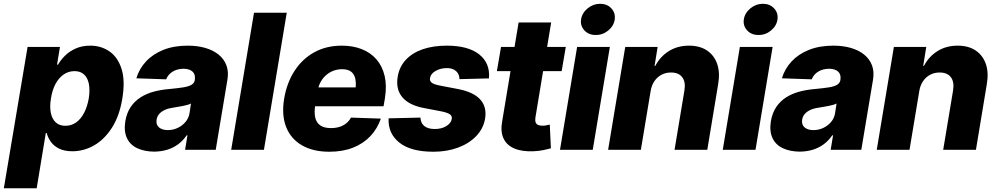

<svg xmlns="http://www.w3.org/2000/svg" viewBox="-59 -795 5286 1019"><path d="M-38.6 204.1 87.4 -545.9H259.3L243.7 -452.1H249Q263.2 -477.1 286.9 -500.2Q310.5 -523.4 344 -538.1Q377.4 -552.7 420.4 -552.7Q477.1 -552.7 521.2 -522.7Q565.4 -492.7 585.7 -430.7Q606 -368.7 590.3 -272.5Q575.2 -179.7 535.2 -117.2Q495.1 -54.7 440.4 -23.4Q385.7 7.8 325.2 7.8Q284.2 7.8 256.1 -5.6Q228 -19 211.7 -41.3Q195.3 -63.5 189 -88.9H184.1L135.7 204.1ZM288.1 -127.4Q320.3 -127.4 345.5 -145.5Q370.6 -163.6 387.5 -196.3Q404.3 -229 412.1 -272.5Q418.9 -316.4 412.8 -348.9Q406.7 -381.3 387.5 -399.4Q368.2 -417.5 336.4 -417.5Q304.7 -417.5 278.8 -399.7Q252.9 -381.8 235.6 -349.6Q218.3 -317.4 211.4 -272.5Q204.1 -228.5 210.7 -196Q217.3 -163.6 236.8 -145.5Q256.3 -127.4 288.1 -127.4Z M759.3 9.8Q707.5 9.3 669.7 -8.3Q631.8 -25.9 614.7 -61.8Q597.7 -97.7 606 -151.4Q613.8 -196.8 635 -227.8Q656.2 -258.8 687.5 -278.6Q718.8 -298.3 757.1 -308.6Q795.4 -318.8 837.4 -322.3Q884.3 -326.7 913.3 -331.3Q942.4 -335.9 957.3 -345Q972.2 -354 975.1 -370.6V-373Q979 -399.9 963.1 -414.8Q947.3 -429.7 915 -430.2Q881.3 -429.7 857.2 -414.8Q833 -399.9 822.8 -374L664.6 -379.4Q679.2 -429.2 715.6 -468.5Q752 -507.8 807.9 -530.3Q863.8 -552.7 937.5 -552.7Q989.3 -552.7 1031 -540.5Q1072.8 -528.3 1101.6 -504.9Q1130.4 -481.4 1142.8 -447.8Q1155.3 -414.1 1147.9 -371.1L1085.9 0H923.3L936 -76.7H931.6Q912.1 -48.3 886.5 -29.3Q860.8 -10.3 829.1 -0.5Q797.4 9.3 759.3 9.8ZM832 -104.5Q859.4 -104.5 883.8 -116Q908.2 -127.4 925.3 -147.5Q942.4 -167.5 946.8 -194.3L954.6 -245.6Q947.3 -241.7 936 -238.5Q924.8 -235.4 911.6 -232.7Q898.4 -230 885.3 -228Q872.1 -226.1 859.9 -223.6Q834.5 -220.2 815.9 -211.7Q797.4 -203.1 786.1 -190.4Q774.9 -177.7 772 -159.7Q768.1 -133.3 784.9 -118.9Q801.8 -104.5 832 -104.5Z M1462.9 -727.5 1341.8 0H1168L1289.1 -727.5Z M1688.5 10.3Q1602.5 10.3 1543.7 -23.7Q1484.9 -57.6 1459.7 -120.8Q1434.6 -184.1 1449.2 -272Q1463.4 -356 1504.4 -419.2Q1545.4 -482.4 1609.1 -517.6Q1672.9 -552.7 1754.9 -552.7Q1813.5 -552.7 1860.4 -534.4Q1907.2 -516.1 1938.5 -480.5Q1969.7 -444.8 1982.2 -392.8Q1994.6 -340.8 1983.9 -273.4L1976.6 -231H1502.4L1519 -331.1H1910.6L1825.7 -308.6Q1832 -345.7 1827.6 -372.3Q1823.2 -398.9 1806.2 -413.3Q1789.1 -427.7 1756.3 -427.7Q1723.6 -427.7 1696 -413.1Q1668.5 -398.4 1650.1 -372.1Q1631.8 -345.7 1626 -310.1L1614.3 -238.3Q1607.9 -199.7 1613.8 -172.1Q1619.6 -144.5 1640.1 -129.9Q1660.6 -115.2 1697.8 -115.2Q1722.2 -115.2 1742.7 -121.6Q1763.2 -127.9 1778.8 -140.6Q1794.4 -153.3 1803.7 -170.9L1962.4 -165.5Q1943.8 -111.8 1906.5 -72.3Q1869.1 -32.7 1814.5 -11.2Q1759.8 10.3 1688.5 10.3Z M2536.1 -378.9 2379.4 -375Q2379.4 -392.6 2371.3 -405.8Q2363.3 -418.9 2348.4 -426.3Q2333.5 -433.6 2312.5 -433.6Q2279.3 -433.6 2252.9 -418.7Q2226.6 -403.8 2223.1 -379.9Q2220.7 -367.2 2230.5 -357.7Q2240.2 -348.1 2273.4 -341.3L2375 -321.8Q2454.1 -306.2 2489.7 -267.1Q2525.4 -228 2515.6 -165.5Q2506.3 -111.8 2468 -72.3Q2429.7 -32.7 2371.1 -11.2Q2312.5 10.3 2241.2 10.3Q2121.1 10.3 2060.3 -38.3Q1999.5 -86.9 2003.4 -167L2172.4 -170.9Q2173.8 -141.1 2193.1 -126Q2212.4 -110.8 2245.6 -110.4Q2282.2 -109.4 2308.8 -125.2Q2335.4 -141.1 2338.9 -164.6Q2340.8 -179.7 2328.4 -188.5Q2315.9 -197.3 2282.7 -204.1L2190.4 -221.7Q2111.3 -236.8 2075.9 -279.5Q2040.5 -322.3 2051.8 -388.2Q2060.5 -440.9 2095 -477.8Q2129.4 -514.6 2184.8 -533.7Q2240.2 -552.7 2312 -552.7Q2426.3 -552.7 2484.6 -506.1Q2543 -459.5 2536.1 -378.9Z M2943.8 -545.9 2921.9 -417.5H2578.1L2600.1 -545.9ZM2693.4 -675.8H2866.2L2782.7 -171.9Q2780.3 -155.8 2783.7 -146Q2787.1 -136.2 2796.4 -132.1Q2805.7 -127.9 2819.3 -127.9Q2829.1 -127.4 2840.8 -129.9Q2852.5 -132.3 2858.9 -133.8L2864.7 -7.8Q2850.6 -3.9 2827.1 1.2Q2803.7 6.3 2772.9 7.8Q2710.9 10.3 2670.4 -7.1Q2629.9 -24.4 2613 -61Q2596.2 -97.7 2606.4 -152.3Z M2913.1 0 3003.9 -545.9H3177.7L3086.9 0ZM3102.5 -609.4Q3065.9 -608.9 3043 -633.3Q3020 -657.7 3024.9 -691.9Q3030.3 -726.6 3059.8 -750.7Q3089.4 -774.9 3126 -774.9Q3163.1 -774.9 3185.5 -750.7Q3208 -726.6 3203.6 -691.9Q3198.7 -657.7 3169.4 -633.3Q3140.1 -608.9 3102.5 -609.4Z M3394 -311 3342.3 0H3168.5L3259.3 -545.9H3431.2L3415 -445.3H3418.9Q3444.8 -495.1 3491 -523.9Q3537.1 -552.7 3597.7 -552.7Q3654.8 -552.7 3693.1 -527.1Q3731.4 -501.5 3747.3 -455.6Q3763.2 -409.7 3752.4 -347.7L3694.8 0H3521L3573.2 -313.5Q3581.1 -358.9 3562.3 -384.5Q3543.5 -410.2 3502 -410.2Q3474.6 -410.2 3452.1 -398.4Q3429.7 -386.7 3414.3 -364.5Q3398.9 -342.3 3394 -311Z M3776.9 0 3867.7 -545.9H4041.5L3950.7 0ZM3966.3 -609.4Q3929.7 -608.9 3906.7 -633.3Q3883.8 -657.7 3888.7 -691.9Q3894 -726.6 3923.6 -750.7Q3953.1 -774.9 3989.7 -774.9Q4026.9 -774.9 4049.3 -750.7Q4071.8 -726.6 4067.4 -691.9Q4062.5 -657.7 4033.2 -633.3Q4003.9 -608.9 3966.3 -609.4Z M4185.5 9.8Q4133.8 9.3 4095.9 -8.3Q4058.1 -25.9 4041 -61.8Q4023.9 -97.7 4032.2 -151.4Q4040 -196.8 4061.3 -227.8Q4082.5 -258.8 4113.8 -278.6Q4145 -298.3 4183.3 -308.6Q4221.7 -318.8 4263.7 -322.3Q4310.5 -326.7 4339.6 -331.3Q4368.7 -335.9 4383.5 -345Q4398.4 -354 4401.4 -370.6V-373Q4405.3 -399.9 4389.4 -414.8Q4373.5 -429.7 4341.3 -430.2Q4307.6 -429.7 4283.4 -414.8Q4259.3 -399.9 4249 -374L4090.8 -379.4Q4105.5 -429.2 4141.8 -468.5Q4178.2 -507.8 4234.1 -530.3Q4290 -552.7 4363.8 -552.7Q4415.5 -552.7 4457.3 -540.5Q4499 -528.3 4527.8 -504.9Q4556.6 -481.4 4569.1 -447.8Q4581.5 -414.1 4574.2 -371.1L4512.2 0H4349.6L4362.3 -76.7H4357.9Q4338.4 -48.3 4312.7 -29.3Q4287.1 -10.3 4255.4 -0.5Q4223.6 9.3 4185.5 9.8ZM4258.3 -104.5Q4285.6 -104.5 4310.1 -116Q4334.5 -127.4 4351.6 -147.5Q4368.7 -167.5 4373 -194.3L4380.9 -245.6Q4373.5 -241.7 4362.3 -238.5Q4351.1 -235.4 4337.9 -232.7Q4324.7 -230 4311.5 -228Q4298.3 -226.1 4286.1 -223.6Q4260.7 -220.2 4242.2 -211.7Q4223.6 -203.1 4212.4 -190.4Q4201.2 -177.7 4198.2 -159.7Q4194.3 -133.3 4211.2 -118.9Q4228 -104.5 4258.3 -104.5Z M4819.8 -311 4768.1 0H4594.2L4685.1 -545.9H4856.9L4840.8 -445.3H4844.7Q4870.6 -495.1 4916.7 -523.9Q4962.9 -552.7 5023.4 -552.7Q5080.6 -552.7 5118.9 -527.1Q5157.2 -501.5 5173.1 -455.6Q5189 -409.7 5178.2 -347.7L5120.6 0H4946.8L4999 -313.5Q5006.8 -358.9 4988 -384.5Q4969.2 -410.2 4927.7 -410.2Q4900.4 -410.2 4877.9 -398.4Q4855.5 -386.7 4840.1 -364.5Q4824.7 -342.3 4819.8 -311Z"/></svg>

Font: Inter Tight ExtraBold
Style: Italic
Weight: 800
Italic angle: -9.39999°
Designer: Rasmus Andersson
Foundry: rsms
Version: Version 3.004